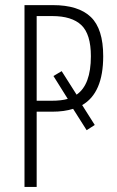

<svg xmlns="http://www.w3.org/2000/svg" viewBox="-20 -734 458 754"><path d="M385.3 -513.2Q385.3 -368.7 302.7 -321.3L352.1 -243.2L320.3 -222.7L267.1 -306.6Q231.9 -295.4 185.1 -295.4H124V0H76.2V-713.9H187.5Q288.1 -713.9 336.7 -667.2Q385.3 -620.6 385.3 -513.2ZM124 -338.4H183.1Q221.2 -338.4 246.1 -345.7L189.9 -435.5L222.2 -454.6L280.8 -362.3Q336.9 -400.9 336.9 -513.2Q336.9 -599.6 299.6 -635.3Q262.2 -670.9 185.1 -670.9H124Z"/></svg>

Font: Open Sans Condensed Light
Style: Regular
Weight: 300
Width: 3
Designer: Monotype Design Team
Foundry: Monotype Imaging Inc.
Version: Version 3.003; ttfautohint (v1.8.4)